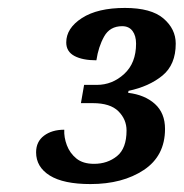

<svg xmlns="http://www.w3.org/2000/svg" viewBox="-20 -844 463 484"><path d="M208 -380Q140 -380 105.5 -401.5Q71 -423 71 -460Q71 -487 91 -502Q111 -517 142 -517Q141 -498 148.5 -478Q156 -458 172.5 -444.5Q189 -431 217 -431Q251 -431 275 -450.5Q299 -470 299 -515Q299 -543 278.5 -563.5Q258 -584 214 -584H184L192 -630H224Q263 -630 293 -657.5Q323 -685 323 -734Q323 -754 314 -766Q305 -778 288 -778Q257 -778 242.5 -752Q228 -726 223 -692Q188 -692 167.5 -703Q147 -714 147 -737Q147 -773 186.5 -798.5Q226 -824 295 -824Q361 -824 392 -797.5Q423 -771 423 -734Q423 -681 389.5 -653.5Q356 -626 304 -615L303 -610Q345 -605 370.5 -582Q396 -559 396 -519Q396 -451 342.5 -415.5Q289 -380 208 -380Z"/></svg>

Font: Noto Serif SemiCondensed
Style: Bold Italic
Weight: 700
Width: 4
Italic angle: -12°
Designer: Monotype Design Team
Foundry: Monotype Imaging Inc.
Version: Version 2.014